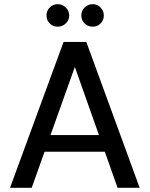

<svg xmlns="http://www.w3.org/2000/svg" viewBox="-20 -901 718 921"><path d="M28 0 285 -700H394L650 0H544L339 -580L132 0ZM144 -173 172 -253H501L528 -173ZM257 -773Q234 -773 218.5 -788.5Q203 -804 203 -827Q203 -849 218.5 -865Q234 -881 257 -881Q279 -881 295.5 -865Q312 -849 312 -827Q312 -804 295.5 -788.5Q279 -773 257 -773ZM425 -773Q402 -773 386 -788.5Q370 -804 370 -827Q370 -849 386 -865Q402 -881 425 -881Q447 -881 462.5 -865Q478 -849 478 -827Q478 -804 462.5 -788.5Q447 -773 425 -773Z"/></svg>

Font: DM Sans 20pt Medium
Style: Regular
Weight: 500
Version: Version 4.004;gftools[0.9.30]